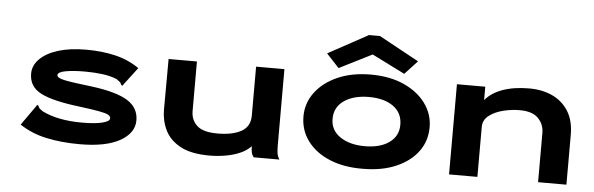

<svg xmlns="http://www.w3.org/2000/svg" viewBox="-46 -837 3093 999"><g transform="rotate(5 1500.0 -337.5)"><path d="M395 11Q298 11 219.5 -6Q141 -23 80 -64L152 -166L157 -174L164 -169Q166 -161 171 -156Q176 -151 190 -142Q271 -102 397 -102Q464 -102 502.5 -111.5Q541 -121 541 -137Q541 -148 528.5 -155Q516 -162 480.5 -168.5Q445 -175 376 -184Q239 -200 175 -232Q111 -264 111 -333Q111 -376 145 -410Q179 -444 240.5 -463Q302 -482 387 -482Q469 -482 538.5 -465.5Q608 -449 664 -410L595 -319L589 -311L582 -317Q580 -325 575 -329.5Q570 -334 557 -343Q524 -357 481 -362.5Q438 -368 390 -368Q328 -368 288 -360.5Q248 -353 248 -337Q248 -322 290 -313.5Q332 -305 436 -293Q564 -276 621 -239.5Q678 -203 678 -138Q678 -72 604.5 -30.5Q531 11 395 11Z M1073 11Q976 11 920 -19.5Q864 -50 840 -99.5Q816 -149 816 -206L817 -471H965V-212Q965 -166 996.5 -136.5Q1028 -107 1104 -107Q1182 -107 1228 -132.5Q1274 -158 1274 -215V-471H1422V-74Q1422 -53 1424 -35Q1426 -17 1437 0H1303Q1293 -12 1290.5 -26Q1288 -40 1288 -57Q1266 -33 1231 -18Q1196 -3 1155 4Q1114 11 1073 11Z M1873 10Q1774 11 1699.5 -20Q1625 -51 1583.5 -107Q1542 -163 1542 -235Q1542 -304 1583.5 -360Q1625 -416 1699.5 -449Q1774 -482 1873 -482Q1972 -482 2045.5 -449Q2119 -416 2160 -360Q2201 -304 2201 -235Q2201 -163 2160 -108Q2119 -53 2045.5 -21.5Q1972 10 1873 10ZM1873 -108Q1953 -108 2000.5 -142Q2048 -176 2048 -235Q2048 -297 2000.5 -331Q1953 -365 1873 -365Q1794 -365 1744 -331Q1694 -297 1694 -235Q1694 -176 1744 -142Q1794 -108 1873 -108ZM1702 -501 1636 -572 1845 -686H1902L2111 -572L2045 -501L1873 -587Z M2323 0V-471H2471V-401Q2503 -440 2561.5 -461Q2620 -482 2700 -482Q2769 -482 2822 -457Q2875 -432 2905.5 -383Q2936 -334 2936 -260V0H2788V-257Q2788 -302 2757.5 -333.5Q2727 -365 2661 -365Q2617 -365 2573.5 -354Q2530 -343 2500.5 -320Q2471 -297 2471 -261V0Z"/></g></svg>

Font: Inconsolata ExtraExpanded Black
Style: Regular
Weight: 900
Width: 8
Monospace: yes
Designer: Raph Levien, Cyreal, Brenton Simpson
Foundry: Raph Levien, Cyreal, Google
Version: Version 3.001; ttfautohint (v1.8.2.53-6de2)